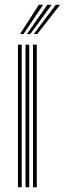

<svg xmlns="http://www.w3.org/2000/svg" viewBox="-20 -788 273 808"><path d="M118.9 0V-600H134.8V0ZM55.6 0V-600H71.4V0ZM87.3 0V-600H103.1V0ZM64.5 -645 143.3 -767.8H161.5L79.3 -645ZM122.1 -645 214.7 -767.8H232.9L137 -645ZM93.5 -645 179 -767.8H197.2L108 -645Z"/></svg>

Font: Big Shoulders Inline Text Thin
Style: Regular
Weight: 100
Designer: Patric King
Foundry: XO Type Co
Version: Version 2.002